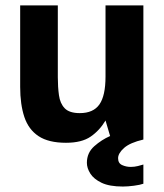

<svg xmlns="http://www.w3.org/2000/svg" viewBox="-20 -516 607 710"><path d="M224.1 12Q159.6 12 122.6 -12.5Q85.6 -37 70.1 -83.3Q54.6 -129.7 54.6 -194.6V-496H193.8V-230.2Q193.8 -194.6 198 -164.1Q202.1 -133.5 219.3 -115.6Q236.6 -97.7 275.1 -97.7Q325.1 -97.7 347.7 -129.9Q370.2 -162.1 370.2 -232.9V-496H510.2V0Q460.9 11.5 438.8 31.1Q416.7 50.8 416.7 69.1Q416.7 87.7 431.6 94.4Q446.4 101.2 463.3 101.2Q477.2 101.2 489.9 98Q502.7 94.8 510.2 92.4V163.4Q498.1 167.8 475.2 170.8Q452.3 173.8 434.2 173.8Q384.7 173.8 355.6 159.9Q326.5 145.9 313.9 125.7Q301.3 105.5 301.3 86.1Q301.3 49.1 328.4 24.9Q355.6 0.8 387.2 -13L370.2 -70.4Q348.4 -33.6 315.2 -10.8Q282.1 12 224.1 12Z"/></svg>

Font: Atkinson Hyperlegible Next
Style: Regular
Weight: 400
Designer: Elliott Scott, Megan Eiswerth, Linus Boman, Theodore Petrosky, Letters from Sweden
Foundry: Applied Design Works, Letters from Sweden
Version: Version 2.001